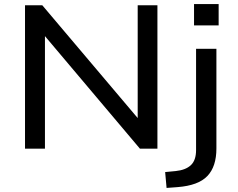

<svg xmlns="http://www.w3.org/2000/svg" viewBox="-20 -731 1168 944"><path d="M103 0V-705H188L671 -134H657V-705H754V0H668L187 -570H201V0ZM934 -606V-711H1055V-606ZM799 193 792 115 844 110Q893 105 918.5 81Q944 57 944 7V-491H1044V-1Q1044 43 1033 77Q1022 111 999.5 134.5Q977 158 940.5 171.5Q904 185 853 189Z"/></svg>

Font: Nunito Sans 10pt SemiExpanded Medium
Style: Regular
Weight: 500
Width: 6
Designer: Vernon Adams
Foundry: Vernon Adams
Version: Version 3.101;gftools[0.9.27]